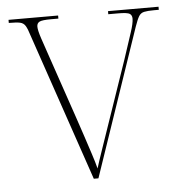

<svg xmlns="http://www.w3.org/2000/svg" viewBox="-44 -578 586 621"><g transform="rotate(-5 249.0 -268.0)"><path d="M73 -478Q66 -501 60 -511Q54 -521 42.5 -523.5Q31 -526 6 -526V-536H167V-526H143Q114 -526 105.5 -521.5Q97 -517 97 -506Q97 -494 106 -467Q115 -440 123 -417L196 -203Q206 -174 216.5 -142Q227 -110 236.5 -81Q246 -52 251 -32Q257 -52 271.5 -94Q286 -136 311 -209L368 -375Q386 -430 396 -460Q406 -490 406 -505Q406 -516 398.5 -521Q391 -526 360 -526H329V-536H493V-526H477Q456 -526 445 -523.5Q434 -521 428 -511Q422 -501 414 -478L251 0H236Z"/></g></svg>

Font: Noto Serif Display SemiCondensed Thin
Style: Regular
Weight: 100
Width: 4
Designer: Monotype Design Team
Foundry: Monotype Imaging Inc.
Version: Version 2.009